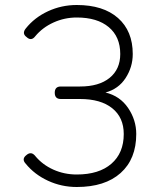

<svg xmlns="http://www.w3.org/2000/svg" viewBox="-20 -734 622 768"><path d="M287 14Q226 14 172 -11Q118 -36 83 -79Q65 -98 86 -114Q105 -130 121 -110Q150 -75 193.5 -55.5Q237 -36 287 -36Q376 -36 425.5 -79Q475 -122 475 -198Q475 -264 429 -301Q383 -338 300 -338H223Q199 -338 199 -363Q199 -388 223 -388H300Q376 -388 418.5 -422.5Q461 -457 461 -518Q461 -587 415 -625.5Q369 -664 287 -664Q238 -664 194 -644Q150 -624 121 -589Q105 -568 86 -586Q67 -600 83 -620Q118 -664 172 -689Q226 -714 287 -714Q393 -714 452 -662Q511 -610 511 -518Q511 -466 482.5 -422Q454 -378 402 -364Q460 -350 492.5 -302Q525 -254 525 -198Q525 -98 462.5 -42Q400 14 287 14Z"/></svg>

Font: Zen Kurenaido
Style: Regular
Weight: 400
Designer: Yoshimichi Ohira
Foundry: Positype
Version: Version 1.001